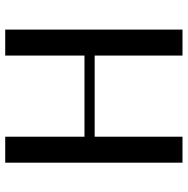

<svg xmlns="http://www.w3.org/2000/svg" viewBox="-12 -690 702 717"><g transform="rotate(-90 338.5 -331.0)"><path d="M90 0V-662H187V-366H490V-662H587V0H490V-328H187V0Z"/></g></svg>

Font: Belleza
Style: Regular
Weight: 400
Designer: Eduardo Rodriguez Tunni
Foundry: Eduardo Rodriguez Tunni
Version: Version 1.003; ttfautohint (v1.8.4.7-5d5b)